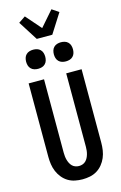

<svg xmlns="http://www.w3.org/2000/svg" viewBox="-171 -1262 843 1338"><g transform="rotate(-15 250.0 -592.5)"><path d="M250 8Q223 8 196 2.5Q169 -3 146 -17Q123 -31 105.5 -52.5Q88 -74 77.5 -99Q67 -124 63 -151Q59 -178 59 -205V-735H170V-205Q170 -192 171.5 -178.5Q173 -165 176.5 -152.5Q180 -140 186 -128Q192 -116 201.5 -106.5Q211 -97 224 -92.5Q237 -88 250 -88Q263 -88 276 -92.5Q289 -97 298.5 -106.5Q308 -116 314 -128Q320 -140 323.5 -152.5Q327 -165 328.5 -178.5Q330 -192 330 -205V-735H441V-205Q441 -178 437 -151Q433 -124 422.5 -99Q412 -74 394.5 -52.5Q377 -31 354 -17Q331 -3 304 2.5Q277 8 250 8ZM350 -816Q336 -816 322.5 -820Q309 -824 299 -834Q289 -844 285 -857.5Q281 -871 281 -885Q281 -899 285 -912.5Q289 -926 299 -936Q309 -946 322.5 -950Q336 -954 350 -954Q364 -954 377.5 -950Q391 -946 401 -936Q411 -926 415 -912.5Q419 -899 419 -885Q419 -871 415 -857.5Q411 -844 401 -834Q391 -824 377.5 -820Q364 -816 350 -816ZM150 -816Q136 -816 122.5 -820Q109 -824 99 -834Q89 -844 85 -857.5Q81 -871 81 -885Q81 -899 85 -912.5Q89 -926 99 -936Q109 -946 122.5 -950Q136 -954 150 -954Q164 -954 177.5 -950Q191 -946 201 -936Q211 -926 215 -912.5Q219 -899 219 -885Q219 -871 215 -857.5Q211 -844 201 -834Q191 -824 177.5 -820Q164 -816 150 -816ZM194 -1020 105 -1160 154 -1193 250 -1083 346 -1193 395 -1160 306 -1020Z"/></g></svg>

Font: Iosevka Custom
Style: Bold
Weight: 700
Monospace: yes
Designer: Belleve Invis
Foundry: Belleve Invis
Version: Version 30.3.3; ttfautohint (v1.8.3)